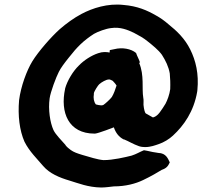

<svg xmlns="http://www.w3.org/2000/svg" viewBox="-20 -734 901 855"><path d="M65 -288C59 -219 67 -153 89 -103C111 -59 146 -26 172 5C201 39 245 57 289 70C329 82 372 100 430 101C448 101 470 98 487 96C539 96 584 84 617 68C653 51 683 33 701 22C704 21 723 16 732 -3L736 -11C728 -27 720 -52 685 -53L673 -55C656 -57 641 -62 621 -65C601 -57 588 -48 566 -41C538 -34 484 -21 441 -21C415 -23 378 -35 347 -44C324 -51 309 -56 295 -66C285 -74 280 -77 272 -87V-88C254 -109 228 -134 218 -155C203 -188 194 -246 201 -296C205 -325 230 -391 242 -414C251 -432 266 -452 286 -477C325 -527 352 -553 398 -583C415 -593 453 -607 475 -609C515 -615 549 -601 576 -588C599 -576 619 -565 636 -551C660 -532 686 -511 701 -490C717 -465 731 -437 736 -407C738 -387 739 -362 738 -337C735 -313 725 -287 717 -272C698 -242 685 -220 667 -213C664 -212 663 -212 661 -211C653 -216 642 -222 629 -229C626 -231 621 -245 619 -267C619 -277 620 -293 618 -298V-299C611 -340 623 -399 600 -453L603 -457C598 -472 590 -485 586 -498C564 -517 524 -524 489 -515L469 -511L468 -500C455 -503 436 -504 417 -497C387 -487 354 -466 331 -442C306 -418 280 -376 270 -340V-339C247 -233 285 -139 401 -139H403C418 -140 487 -167 487 -167C495 -143 509 -124 531 -113H533C553 -105 573 -92 599 -83C608 -80 617 -79 626 -79C651 -79 671 -87 686 -92C710 -100 734 -115 750 -130C799 -175 843 -238 858 -325L859 -333C866 -405 852 -464 827 -514C803 -562 769 -595 729 -627C713 -641 695 -654 675 -665C635 -688 592 -707 530 -712C460 -720 392 -698 343 -672C309 -654 276 -630 246 -604C209 -571 151 -505 124 -461C99 -420 73 -350 65 -288ZM398 -315V-319C400 -329 417 -355 422 -359C432 -368 453 -380 464 -380H468C469 -380 478 -377 482 -374C487 -368 493 -363 499 -353C493 -334 487 -317 478 -302C471 -292 446 -270 442 -268L441 -267C438 -266 436 -265 434 -265H429C425 -265 413 -267 407 -269C398 -280 395 -297 398 -315Z"/></svg>

Font: Hussar Pisanka
Style: BlkKur
Weight: 700
Designer: Robert Jablonski
Foundry: Cannot Into Space Fonts
Version: Version 1.070